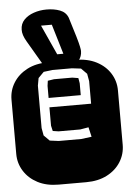

<svg xmlns="http://www.w3.org/2000/svg" viewBox="-64 -1001 706 1046"><g transform="rotate(-5 289.0 -478.0)"><path d="M213.9 0Q147.9 0 99.6 -25.1Q51.3 -50.3 24.7 -92.8Q-2 -135.3 -2 -186V-482.9Q-2 -534.2 24.7 -576.4Q51.3 -618.7 99.6 -643.8Q147.9 -668.9 213.9 -668.9H364.3Q430.2 -668.9 478.8 -643.8Q527.3 -618.7 553.7 -576.4Q580.1 -534.2 580.1 -482.9V-186Q580.1 -135.3 553.7 -92.8Q527.3 -50.3 478.8 -25.1Q430.2 0 364.3 0ZM234.9 -236.8H357.9L415 -244.1L402.8 -296.9L356.9 -289.1H238.3L207 -293.9L200.2 -323.2V-423.8H428.2V-546.9L420.9 -587.9L390.1 -619.1L340.8 -625H234.9L186 -619.1L155.3 -587.9L147.9 -546.9V-314.9L155.3 -273.9L186 -243.2ZM200.2 -475.1V-541L204.1 -568.8L238.3 -574.2H337.9L371.1 -568.8L376 -540V-475.1ZM205.6 -631.3Q200.2 -636.7 195.3 -644Q190.4 -651.4 184.6 -661.1L107.4 -793Q85.4 -830.1 86.4 -857.9Q86.4 -890.1 107.2 -911.9Q127.9 -933.6 160.9 -944.8Q193.8 -956.1 230.5 -956.1Q272 -956.1 304 -943.8Q335.9 -931.6 347.7 -900.9Q369.6 -831.5 380.6 -793.5Q391.6 -755.4 395 -738.3Q398.4 -721.2 398.4 -714.4Q398.4 -685.1 380.4 -663.1Q362.3 -641.1 339.4 -631.3ZM267.6 -708H301.3L252.4 -871.1H193.4Z"/></g></svg>

Font: Monofett
Style: Regular
Weight: 400
Designer: Vernon Adams
Foundry: Vernon Adams
Version: Version 1.100; ttfautohint (v1.8.4.7-5d5b);gftools[0.9.28]